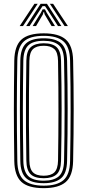

<svg xmlns="http://www.w3.org/2000/svg" viewBox="-20 -982 460 1009"><path d="M209.8 6.8Q128.2 6.8 92.3 -26.3Q56.5 -59.5 55.1 -135.6Q54.1 -211.2 53.5 -276.1Q52.9 -341.1 52.9 -402.2Q52.9 -463.4 53.5 -527.1Q54.1 -590.9 55.1 -664.1Q56.5 -740.6 92.4 -773.7Q128.4 -806.8 209.8 -806.8Q289.2 -806.8 325.9 -774.2Q362.5 -741.6 364.2 -664.1Q365.6 -599 366.4 -536.2Q367.2 -473.5 367.2 -409.7Q367.2 -345.9 366.5 -278.2Q365.8 -210.5 364.2 -135.5Q362.5 -57 325.1 -25.1Q287.7 6.8 209.8 6.8ZM209.8 -6.3Q279.5 -6.3 313.3 -35.1Q347 -64 348.3 -136Q349.7 -204.8 350.3 -268.4Q351 -332 351.1 -394.8Q351.2 -457.6 350.6 -523.8Q349.9 -589.9 348.3 -663.7Q347 -734.8 313.8 -764.3Q280.6 -793.7 209.8 -793.7Q136.5 -793.7 104.4 -763.4Q72.4 -733.1 71 -663.7Q69.9 -603.5 69.3 -545.5Q68.6 -487.5 68.6 -425.7Q68.5 -363.9 69 -293Q69.5 -222.1 71 -136Q72.1 -63.9 106 -35.1Q140 -6.3 209.8 -6.3ZM209.8 -19.3Q145.2 -19.3 116.6 -46.4Q87.9 -73.5 86.8 -136Q85.8 -211.2 85.2 -276.1Q84.6 -341 84.6 -402.2Q84.6 -463.3 85.2 -527.1Q85.8 -590.8 86.8 -663.7Q87.9 -726.4 116.4 -753.5Q145 -780.7 209.8 -780.7Q272.2 -780.7 301.6 -754.2Q330.9 -727.8 332.5 -663.4Q333.9 -601.4 334.7 -539Q335.5 -476.5 335.5 -411.9Q335.5 -347.2 334.8 -278.7Q334.1 -210.3 332.5 -136.4Q331.2 -71.1 300.9 -45.2Q270.6 -19.3 209.8 -19.3ZM209.8 -32.4Q261.7 -32.4 288.6 -54.9Q315.4 -77.5 316.6 -136.7Q318 -204.2 318.7 -268.5Q319.3 -332.7 319.4 -396.5Q319.5 -460.2 318.9 -526.1Q318.2 -592.1 316.6 -663Q315.4 -721.3 289.3 -744.5Q263.2 -767.6 209.8 -767.6Q153.4 -767.6 128.6 -743.4Q103.7 -719.3 102.6 -663.4Q101.5 -598.6 100.9 -536.1Q100.2 -473.7 100.2 -410.3Q100.1 -346.8 100.7 -279.1Q101.4 -211.4 102.6 -136.4Q103.7 -80.9 128.6 -56.6Q153.4 -32.4 209.8 -32.4ZM209.8 -45.4Q162 -45.4 140.7 -66.7Q119.3 -88 118.5 -137.4Q117 -224.1 116.5 -310.3Q115.9 -396.5 116.5 -484.3Q117 -572.1 118.5 -662.9Q119.3 -714.5 142.1 -734.5Q164.9 -754.6 209.8 -754.6Q255.9 -754.6 277.8 -733.9Q299.7 -713.2 300.8 -662.7Q302.2 -598.8 303 -536.5Q303.8 -474.2 303.8 -410.7Q303.8 -347.1 303.1 -279.6Q302.4 -212 300.8 -137.3Q299.7 -86.1 277.5 -65.8Q255.2 -45.4 209.8 -45.4ZM209.8 -58.5Q247.5 -58.5 265.8 -76.3Q284.2 -94.1 285 -138.4Q285.9 -204 286.6 -266.6Q287.2 -329.2 287.2 -392.3Q287.3 -455.4 286.8 -521.8Q286.3 -588.3 285 -661.3Q284.2 -707.2 265.2 -724.4Q246.2 -741.5 209.8 -741.5Q171.7 -741.5 153.4 -723.9Q135.1 -706.2 134.3 -662.4Q133 -579.2 132.3 -496.2Q131.7 -413.2 132.1 -325Q132.5 -236.7 134.3 -137.4Q135.1 -95.1 152.8 -76.8Q170.5 -58.5 209.8 -58.5ZM83.4 -845 161 -962.1H178.1L100.9 -845ZM117.6 -845 193.5 -962.1H226.7L302.5 -845H284.7L231.8 -927.1L216.8 -949.6H203.5L188.3 -926.8L135.5 -845ZM151.5 -845 194.8 -914.9 204 -932.9H216.3L225.6 -914.9L269 -845H251.1L214.7 -906.2L211.5 -918.6H208.8L205.4 -906.2L169.4 -845ZM319.3 -845 242 -962.1H259.1L336.8 -845Z"/></svg>

Font: Big Shoulders Inline Text Thin
Style: Regular
Weight: 100
Designer: Patric King
Foundry: XO Type Co
Version: Version 2.002